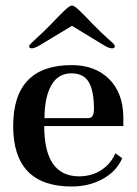

<svg xmlns="http://www.w3.org/2000/svg" viewBox="-20 -669 497 699"><path d="M241 10Q28 10 28 -210Q28 -432 241 -432Q326 -432 377 -381.5Q428 -331 429 -243V-210H141Q141 -28 267 -27Q314 -27 349 -50Q384 -73 400 -111L425 -93Q404 -45 354 -17.5Q304 10 241 10ZM142 -239H302Q322 -239 322 -272Q322 -339 303 -370.5Q284 -402 240 -402Q191 -402 166.5 -358Q142 -314 142 -239ZM96 -493Q86 -493 86 -501Q86 -504 94 -512Q105 -523 112 -529Q134 -549 164 -579L187 -603L211 -627Q233 -649 242 -649Q251 -649 273 -627L297 -603L320 -579Q350 -549 372 -529Q386 -517 391 -512Q398 -505 398 -501Q398 -493 388 -493Q376 -493 357 -505L242 -575L126 -505Q106 -493 96 -493Z"/></svg>

Font: UnnaMedium
Style: Regular
Weight: 500
Designer: Jorge de Buen Unna
Foundry: Omnibus-Type
Version: Version 2.008;hotconv 1.0.109;makeotfexe 2.5.65596